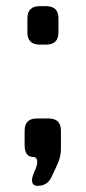

<svg xmlns="http://www.w3.org/2000/svg" viewBox="-20 -493 278 624"><path d="M109 -348H130Q170 -348 170 -388V-433Q170 -473 130 -473H109Q69 -473 69 -433V-388Q69 -348 109 -348ZM84 92Q84 111 102 111Q135 111 148 81L167 40Q178 16 178 -9V-68Q178 -108 138 -108H100Q60 -108 60 -68V-23Q60 17 87 17Q101 17 101 34Q101 46 92 64Q84 83 84 92Z"/></svg>

Font: WDXL Lubrifont TC
Style: Regular
Weight: 400
Designer: [WDXL Lubrifont] Copyright 2020-2022 (c) NightFurySL2001, Skr-ZERO; [ZCOOL QingKe HuangYou] Copyright 2018-2022 (c) The 
Version: Version 2.001;hotconv 1.1.1;makeotfexe 2.6.0